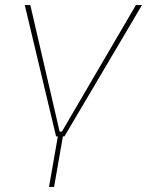

<svg xmlns="http://www.w3.org/2000/svg" viewBox="-20 -540 582 760"><path d="M202 0H209L174 200H194L229 0H235L542 -520H518L225 -19H216L100 -520H78Z"/></svg>

Font: Fixel Text 20240404 Thin
Style: Italic
Weight: 100
Width: 4
Italic angle: -10°
Designer: AlfaBravo + MacPaw
Foundry: Kyrylo Tkachov, Marchela Mozhyna, Serhii Makarenko, Maria Weinstein, Zakhar Kryvoshyya
Version: Version 1.211;Glyphs 3.2 (3225)